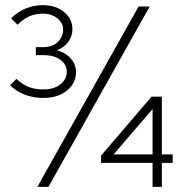

<svg xmlns="http://www.w3.org/2000/svg" viewBox="-20 -725 709 745"><path d="M572 0V-93H372V-121L568 -350H608V-126H650V-93H608V0ZM421 -126H572V-302ZM148 -345Q111 -345 78 -357Q45 -369 19 -394L44 -419Q68 -396 93 -387Q118 -378 148 -378Q189 -378 214 -397.5Q239 -417 239 -447Q239 -474 215 -492.5Q191 -511 149 -511H119V-542H147Q184 -542 204.5 -562.5Q225 -583 225 -610Q225 -636 202.5 -654Q180 -672 146 -672Q118 -672 95.5 -662.5Q73 -653 48 -629L23 -654Q50 -680 81 -692.5Q112 -705 146 -705Q196 -705 228.5 -678.5Q261 -652 261 -611Q261 -586 246 -564Q231 -542 201 -530Q236 -520 255.5 -497Q275 -474 275 -445Q275 -402 239.5 -373.5Q204 -345 148 -345ZM125 0 518 -700H561L168 0Z"/></svg>

Font: Red Hat Display
Style: Regular
Weight: 300
Designer: Pentagram, MCKL
Foundry: Pentagram, MCKL
Version: Version 1.023